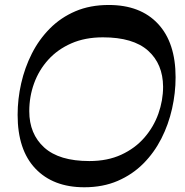

<svg xmlns="http://www.w3.org/2000/svg" viewBox="-20 -761 761 791"><path d="M327.3 10.5Q198.9 10.5 125.7 -66.6Q52.6 -143.6 52.6 -287.8Q52.6 -352.7 67.2 -417.3Q81.8 -482 111.2 -540.2Q140.6 -598.4 185.6 -643.7Q230.5 -688.9 290.8 -714.7Q351.2 -740.5 428 -740.5Q558.5 -740.5 630.9 -662.9Q703.4 -585.3 703.4 -442.5Q703.4 -378 688.8 -313Q674.2 -248 644.8 -190.2Q615.4 -132.3 570.6 -87.2Q525.8 -42.1 465 -15.8Q404.1 10.5 327.3 10.5ZM348 -97.5Q423 -97.5 479.7 -123.7Q536.5 -149.9 574.8 -194Q613.1 -238.1 632.5 -292.7Q651.9 -347.2 651.9 -403.9Q651.2 -497.7 589.8 -552.5Q528.4 -607.2 403.9 -607.2Q330.6 -607.2 274 -582.4Q217.4 -557.6 178.8 -514.9Q140.1 -472.1 120.4 -417.6Q100.6 -363.1 100.6 -302.9Q100.6 -209.1 162.2 -153.3Q223.8 -97.5 348 -97.5Z"/></svg>

Font: Savate ExtraLight
Style: Italic
Weight: 200
Italic angle: -11°
Designer: Max Esnée
Foundry: Plomb Type
Version: Version 2.000